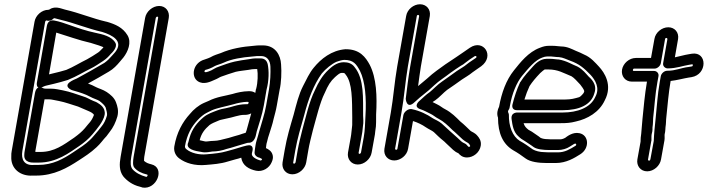

<svg xmlns="http://www.w3.org/2000/svg" viewBox="-20 -767 3322 901"><path d="M187 -362C192 -365 220 -370 234 -374C243 -376 254 -379 265 -382L299 -392C300 -392 300 -393 301 -393C339 -408 374 -430 405 -445C426 -455 447 -470 464 -481C479 -491 490 -502 499 -513C507 -520 532 -546 522 -565C505 -597 460 -606 428 -613C385 -622 344 -636 305 -650C282 -658 260 -666 233 -671C226 -672 205 -673 200 -646L154 -384C154 -384 142 -339 187 -362ZM210 -418 244 -614C297 -598 347 -579 408 -565C424 -560 469 -547 465 -544C455 -535 451 -528 441 -521C424 -510 406 -498 389 -489C356 -473 323 -452 291 -439L259 -430C239 -425 231 -423 210 -418ZM85 -59 192 -665C193 -669 197 -672 199 -671C209 -667 223 -671 230 -679C234 -683 236 -682 246 -679L265 -674C329 -659 390 -633 460 -617C508 -602 561 -574 521 -523L506 -506C495 -493 484 -482 470 -472C426 -446 386 -423 341 -399C333 -395 266 -372 313 -346C315 -345 323 -342 328 -341C356 -333 381 -325 401 -314C419 -304 439 -299 447 -293C460 -283 472 -272 476 -262C480 -248 484 -233 482 -225C476 -203 467 -186 456 -173L441 -154C424 -135 415 -122 402 -110C379 -88 356 -74 326 -54C277 -21 228 7 159 7H142H140C94 11 78 -18 85 -59ZM142 -665 35 -59C33 -50 33 -43 33 -32C30 24 75 61 134 57H150C234 57 297 20 349 -14C378 -33 404 -49 433 -76C452 -93 465 -113 477 -125L479 -127L494 -147C511 -168 523 -193 531 -221C538 -249 530 -271 525 -285C517 -309 497 -324 481 -335C463 -347 442 -352 431 -358C419 -365 406 -370 393 -375C426 -393 459 -412 491 -431C512 -443 529 -461 543 -478L559 -497C580 -524 599 -568 578 -602C556 -638 522 -653 481 -665H480C414 -680 354 -706 285 -722L268 -727C258 -730 241 -735 222 -728C218 -727 212 -721 207 -721C176 -721 147 -695 142 -665ZM94 -41C91 -2 133 -4 140 -4H161C246 -4 305 -50 352 -82C375 -98 395 -114 415 -138C434 -161 465 -196 471 -228C477 -263 446 -279 440 -283C435 -287 425 -291 419 -293C401 -300 390 -309 369 -315C340 -324 311 -336 275 -343C258 -346 241 -351 217 -351H194C189 -351 185 -352 183 -353C183 -353 152 -373 144 -330L96 -59C95 -53 94 -47 94 -41ZM146 -54V-59L189 -301H208C224 -301 237 -296 257 -293C287 -287 313 -277 346 -267C363 -260 376 -254 395 -246C407 -241 417 -235 421 -228C409 -196 398 -191 378 -165C363 -148 351 -138 328 -121C278 -87 235 -54 170 -54H149Z M711 -683C712 -686 715 -689 718 -689C721 -689 723 -686 722 -683L607 -31C604 -11 602 9 610 19C623 35 643 46 670 52C676 54 671 63 666 63C640 56 615 43 601 26C593 15 591 -1 596 -31ZM661 -683 546 -31C540 3 539 34 558 60C575 81 602 101 636 109L646 112C647 112 647 113 648 113C716 125 757 20 690 4C677 1 666 -3 656 -12C656 -17 656 -26 657 -31L772 -683C777 -713 758 -739 727 -739C696 -739 666 -713 661 -683Z M1159 -235C1151 -206 1145 -185 1137 -155L1133 -144C1122 -141 1111 -137 1102 -134C1089 -130 1072 -126 1054 -120L1038 -116C1025 -113 1003 -106 984 -106C967 -106 949 -102 944 -103C934 -106 926 -106 917 -109C925 -141 940 -160 963 -180C970 -186 990 -195 1008 -202C1015 -205 1024 -206 1040 -210C1074 -216 1100 -228 1126 -228H1132C1141 -228 1151 -231 1159 -235ZM1178 -331C1171 -336 1162 -339 1152 -339H1146C1121 -339 1090 -332 1071 -326C1038 -317 997 -313 958 -293L937 -284C912 -273 888 -253 871 -232C837 -195 809 -145 798 -80C794 -56 805 -35 822 -23C850 -2 894 12 946 7C980 4 1014 2 1049 -9L1084 -19C1093 -21 1103 -24 1112 -27C1118 11 1149 27 1181 34C1213 41 1244 21 1255 -6C1260 -17 1262 -27 1260 -37C1256 -58 1239 -67 1228 -72C1229 -81 1230 -93 1233 -101L1238 -121L1245 -143C1252 -167 1258 -181 1264 -209C1269 -229 1275 -248 1279 -272L1292 -345C1300 -378 1302 -429 1299 -465C1297 -507 1273 -554 1214 -554H1196C1188 -554 1180 -553 1170 -552C1118 -548 1064 -539 1016 -518C1002 -513 984 -508 967 -498C963 -496 951 -491 941 -488C885 -473 875 -408 908 -386C936 -367 970 -385 984 -391C1004 -399 1009 -404 1017 -407C1041 -415 1061 -423 1086 -430C1103 -434 1124 -436 1145 -439L1163 -442C1168 -442 1175 -443 1178 -443H1187C1191 -420 1190 -380 1182 -350C1182 -350 1181 -349 1181 -348ZM1176 -65 1175 -55C1172 -39 1186 -29 1198 -27C1206 -24 1209 -21 1210 -20C1209 -17 1206 -13 1202 -14C1179 -20 1159 -33 1162 -47L1165 -60C1166 -64 1171 -92 1138 -84C1112 -78 1098 -72 1079 -67L1043 -57C1016 -49 985 -46 950 -43C912 -39 876 -50 857 -65C848 -71 848 -76 848 -81C858 -137 879 -173 907 -203C920 -217 936 -231 951 -238L973 -249C1000 -261 1033 -266 1077 -278C1092 -283 1122 -289 1137 -289H1143C1150 -289 1146 -278 1141 -278H1135C1094 -278 1064 -263 1039 -259C1028 -257 1015 -255 997 -248C980 -241 955 -234 934 -216C907 -193 881 -163 869 -119C866 -107 864 -101 864 -100C847 -66 899 -58 925 -54C946 -49 966 -55 976 -56C999 -56 1024 -61 1043 -68L1058 -72C1059 -72 1061 -73 1062 -73C1082 -80 1108 -86 1129 -93L1139 -96C1140 -96 1143 -97 1144 -97C1164 -95 1175 -111 1180 -129L1185 -151C1196 -189 1210 -227 1218 -272L1231 -347C1242 -388 1243 -434 1236 -467C1233 -479 1224 -493 1203 -493H1187C1181 -493 1173 -493 1165 -492L1147 -489C1126 -486 1103 -483 1081 -478C1055 -472 1031 -463 1009 -455C990 -449 981 -441 972 -437C952 -428 944 -427 941 -429C937 -431 942 -439 944 -439C956 -442 971 -447 988 -457C997 -462 1015 -466 1030 -473C1066 -490 1115 -498 1166 -502C1174 -503 1183 -504 1187 -504H1205C1233 -504 1248 -484 1249 -454C1250 -425 1249 -385 1242 -346L1229 -272C1222 -231 1207 -189 1196 -149L1190 -127L1184 -107C1180 -94 1178 -79 1176 -65Z M1687 -123 1674 -51C1673 -48 1670 -45 1667 -45C1664 -45 1662 -48 1663 -51L1676 -123C1679 -137 1682 -159 1683 -173C1687 -196 1684 -209 1684 -224C1683 -304 1690 -396 1644 -452C1632 -469 1614 -475 1593 -475C1559 -475 1534 -451 1521 -439C1492 -412 1474 -380 1458 -344C1431 -291 1415 -216 1399 -159C1392 -131 1382 -91 1377 -63L1367 -5C1366 -2 1363 1 1360 1C1357 1 1355 -2 1356 -5L1366 -63C1376 -119 1391 -168 1407 -225C1427 -303 1453 -371 1490 -422C1508 -444 1538 -468 1559 -477C1573 -482 1583 -485 1595 -486C1639 -486 1652 -466 1669 -435C1694 -385 1700 -305 1695 -224C1693 -187 1693 -157 1687 -123ZM1626 -123 1613 -51C1608 -21 1628 5 1659 5C1690 5 1719 -21 1724 -51L1737 -123C1739 -132 1740 -140 1741 -151C1747 -184 1744 -205 1745 -230C1750 -314 1747 -401 1715 -463C1696 -498 1669 -536 1603 -536H1601C1536 -531 1486 -491 1452 -449C1432 -425 1417 -392 1402 -363C1382 -324 1371 -278 1358 -229C1342 -174 1326 -122 1316 -63L1306 -5C1301 25 1321 51 1352 51C1383 51 1412 25 1417 -5L1427 -63C1431 -88 1441 -127 1448 -155C1464 -212 1482 -288 1503 -329C1503 -329 1504 -330 1504 -331C1519 -366 1531 -386 1552 -405C1568 -419 1575 -425 1584 -425C1599 -425 1597 -423 1602 -417C1634 -378 1632 -299 1633 -215C1632 -195 1634 -183 1632 -172C1630 -160 1629 -137 1626 -123Z M1936 -692C1936 -694 1939 -697 1942 -697C1945 -697 1947 -694 1947 -692L1905 -455C1896 -403 1890 -352 1884 -303C1884 -303 1888 -251 1926 -288C1961 -321 1982 -332 2018 -367C2040 -388 2067 -404 2095 -426C2110 -437 2128 -449 2142 -458C2152 -463 2157 -467 2163 -472C2177 -483 2191 -493 2207 -503C2214 -507 2220 -500 2213 -495C2201 -486 2186 -478 2169 -464C2159 -455 2142 -446 2124 -434C2098 -416 2078 -400 2054 -384C2034 -371 2011 -346 1997 -335C1977 -321 1967 -310 1950 -295C1950 -295 1914 -267 1954 -254C1970 -249 1985 -240 2002 -232C2013 -227 2023 -217 2039 -209C2062 -197 2082 -178 2102 -158L2103 -157C2118 -145 2134 -128 2151 -113C2168 -99 2176 -98 2180 -93C2187 -85 2190 -78 2180 -78C2178 -78 2178 -78 2171 -86C2163 -96 2155 -94 2144 -104L2127 -120C2104 -141 2078 -163 2053 -187C2038 -200 2020 -206 2011 -212C1983 -231 1950 -247 1912 -255C1895 -258 1876 -242 1873 -227L1845 -69C1845 -67 1842 -64 1839 -64C1836 -64 1834 -67 1834 -69L1864 -239C1877 -311 1882 -385 1894 -455ZM1886 -692 1844 -455C1831 -381 1826 -307 1814 -239L1784 -69C1779 -38 1800 -14 1830 -14C1860 -14 1890 -38 1895 -69L1918 -199C1940 -192 1961 -182 1978 -170C1993 -160 2008 -154 2016 -147C2030 -134 2042 -121 2060 -107C2068 -101 2076 -91 2089 -80L2106 -64C2114 -57 2121 -52 2131 -48C2137 -41 2149 -28 2171 -28C2202 -28 2231 -52 2236 -83C2240 -107 2227 -122 2221 -129C2208 -145 2195 -147 2188 -153C2174 -166 2159 -182 2140 -197C2121 -216 2099 -239 2068 -255C2057 -260 2047 -270 2030 -278C2023 -281 2018 -284 2010 -288C2013 -291 2018 -293 2022 -296C2041 -309 2062 -333 2078 -345C2104 -362 2125 -378 2148 -394C2161 -403 2180 -413 2198 -428C2208 -436 2222 -444 2238 -456C2303 -504 2249 -586 2185 -543C2165 -530 2143 -513 2121 -499C2104 -488 2086 -476 2070 -465C2044 -446 2015 -427 1985 -399C1971 -386 1960 -379 1942 -363C1946 -392 1950 -425 1955 -455L1997 -692C2002 -723 1981 -747 1951 -747C1921 -747 1891 -723 1886 -692Z M2597 -488C2589 -488 2578 -491 2562 -491H2545C2513 -491 2489 -464 2481 -455C2462 -434 2440 -411 2422 -382C2421 -381 2420 -380 2420 -379C2405 -347 2394 -313 2385 -277C2382 -266 2385 -250 2405 -250H2623C2694 -250 2754 -273 2769 -329C2785 -373 2750 -400 2742 -408C2730 -421 2715 -441 2691 -454C2690 -454 2690 -455 2689 -455C2665 -464 2639 -482 2601 -488ZM2662 -409C2674 -402 2689 -385 2703 -370C2709 -363 2721 -346 2722 -339C2721 -337 2720 -335 2720 -333C2719 -329 2703 -312 2698 -311C2677 -305 2660 -300 2632 -300H2441C2448 -323 2456 -344 2465 -363C2478 -383 2494 -402 2515 -424C2524 -432 2533 -440 2536 -441H2553C2599 -441 2622 -425 2662 -409ZM2535 -53C2513 -53 2492 -59 2480 -66C2461 -80 2441 -94 2419 -106C2385 -127 2367 -175 2368 -229C2368 -235 2363 -240 2364 -245C2365 -250 2370 -255 2371 -260L2373 -271C2383 -328 2404 -379 2430 -411C2461 -448 2491 -485 2525 -497C2533 -500 2540 -502 2547 -502H2566C2574 -502 2588 -499 2603 -499C2624 -497 2636 -489 2656 -482C2698 -467 2720 -448 2751 -416C2774 -391 2796 -354 2774 -313C2774 -312 2773 -311 2773 -311C2751 -262 2690 -239 2621 -239H2410C2410 -239 2375 -242 2381 -206C2385 -179 2389 -147 2414 -126C2419 -122 2422 -118 2427 -115L2443 -105C2450 -100 2465 -90 2473 -85L2484 -77C2499 -66 2532 -63 2557 -63H2599C2618 -63 2639 -69 2654 -79C2673 -91 2677 -94 2681 -93C2685 -92 2685 -85 2681 -83C2653 -66 2631 -52 2597 -52H2555C2552 -52 2543 -53 2535 -53ZM2549 -114C2537 -114 2526 -116 2517 -120L2508 -127C2498 -134 2485 -143 2476 -149L2460 -158C2449 -167 2442 -173 2437 -189H2612C2637 -189 2657 -190 2683 -197C2737 -209 2792 -240 2818 -296C2856 -368 2816 -427 2791 -454C2775 -471 2753 -498 2721 -511C2711 -516 2697 -523 2681 -529C2665 -536 2642 -549 2613 -549C2603 -549 2591 -552 2574 -552H2555C2541 -552 2529 -549 2514 -543C2459 -523 2421 -473 2392 -437C2355 -391 2334 -332 2322 -266C2315 -253 2310 -233 2317 -215C2317 -141 2340 -91 2388 -62C2408 -51 2428 -37 2447 -23C2469 -7 2508 -2 2546 -2H2588C2638 -2 2676 -26 2703 -43C2748 -71 2744 -133 2699 -142C2666 -149 2638 -124 2632 -120C2629 -118 2618 -113 2608 -113H2566C2563 -113 2555 -114 2549 -114Z M3048 -106 3032 -19C3031 -16 3029 -13 3026 -13C3023 -13 3020 -16 3021 -19L3036 -104C3036 -105 3037 -107 3037 -108V-120C3037 -126 3037 -132 3038 -137C3044 -157 3041 -165 3042 -169C3045 -187 3044 -201 3045 -213C3052 -273 3054 -321 3065 -382L3070 -409C3073 -424 3061 -434 3050 -434H2954C2947 -434 2950 -445 2955 -445H3051C3066 -445 3079 -459 3081 -470L3101 -584C3101 -586 3104 -589 3107 -589C3110 -589 3112 -586 3112 -584L3092 -471C3089 -456 3102 -446 3113 -446C3155 -446 3186 -459 3214 -463L3226 -465C3230 -466 3231 -465 3231 -461C3231 -457 3230 -456 3225 -455L3213 -453C3172 -448 3152 -435 3111 -435C3096 -435 3083 -421 3081 -410L3076 -382C3065 -320 3063 -268 3057 -214C3053 -176 3049 -139 3048 -106ZM2989 -139C2987 -127 2986 -115 2986 -102L2971 -19C2966 11 2986 37 3017 37C3048 37 3077 11 3082 -19L3098 -108C3100 -119 3098 -131 3099 -137C3103 -151 3102 -165 3103 -170C3106 -188 3105 -203 3107 -218C3113 -275 3117 -328 3127 -387C3155 -390 3192 -400 3212 -403L3225 -405C3300 -417 3300 -526 3227 -515L3215 -513C3189 -509 3168 -502 3147 -498L3162 -584C3167 -615 3146 -639 3116 -639C3086 -639 3056 -615 3051 -584L3035 -495H2964C2933 -495 2904 -470 2899 -440C2894 -410 2914 -384 2945 -384H3016C3005 -319 3001 -267 2995 -209C2992 -183 2991 -153 2989 -139Z"/></svg>

Font: Blanket
Style: OutlineObl
Weight: 400
Foundry: Cannot Into Space Fonts
Version: Version 0.9